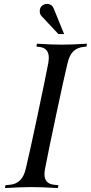

<svg xmlns="http://www.w3.org/2000/svg" viewBox="-20 -954 461 974"><path d="M4.9 0 7.8 -14.6 29.3 -16.6Q62 -19.5 82 -39.6Q102.1 -59.6 111.3 -100.1Q130.4 -180.2 169.4 -364Q208.5 -547.9 224.6 -632.3Q227.5 -648.4 227.5 -661.6Q227.5 -711.4 177.7 -716.3L164.6 -717.8L167.5 -732.4Q241.2 -727.5 293.5 -727.5Q346.2 -727.5 421.4 -732.4L418.5 -717.8L404.3 -716.3Q370.6 -712.4 351.1 -692.6Q331.5 -672.9 322.3 -632.3Q303.2 -552.2 264.2 -368.4Q225.1 -184.6 209 -100.1Q205.6 -84.5 205.6 -70.3Q205.6 -21 255.9 -16.6L276.4 -14.6L273.4 0Q192.4 -4.9 140.1 -4.9Q87.4 -4.9 4.9 0ZM305.2 -781.2H276.4L190.9 -872.1Q181.6 -881.8 181.6 -897.9Q181.6 -913.6 192.1 -923.8Q202.6 -934.1 218.8 -934.1Q234.4 -934.1 244.6 -923.8Q249 -919.4 252.4 -911.1Z"/></svg>

Font: Flanker
Style: Italic
Weight: 400
Italic angle: -12°
Designer: Flanker
Version: Version 2.027